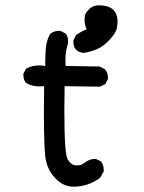

<svg xmlns="http://www.w3.org/2000/svg" viewBox="-20 -704 540 722"><path d="M256 -2Q219 -2 190 -32Q164 -57 154 -95Q145 -124 145 -283L146 -380L127 -379Q100 -379 78 -392Q68 -403 68 -421V-427L78 -446Q101 -458 128 -458Q139 -458 150 -456Q150 -487 152 -518.5Q154 -550 168 -576Q182 -588 201 -588H207L227 -578Q236 -566 236 -549V-542Q226 -512 226 -478L227 -456L354 -454L374 -444Q386 -431 386 -412V-407L376 -388L356 -378L223 -380L222 -288Q222 -122 235 -104Q249 -82 267 -82Q268 -82 277.5 -82.5Q287 -83 302 -94.5Q317 -106 335 -106H341L360 -97Q370 -83 370 -65V-59L356 -35Q311 -2 256 -2ZM294 -505Q256 -510 256 -546V-552L266 -572Q282 -584 306 -594Q298 -610 298 -628Q298 -631 299 -643.5Q300 -656 319 -673Q332 -684 352 -684Q422 -684 422 -622Q422 -615 419.5 -598.5Q417 -582 393.5 -556Q370 -530 345.5 -519.5Q321 -509 294 -505Z"/></svg>

Font: Xiaolai SC
Style: Regular
Weight: 400
Designer: Nozomi Seto 瀬戸のぞみ
Version: Version 3.11;December 4, 2020;FontCreator 13.0.0.2613 64-bit